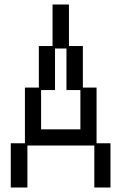

<svg xmlns="http://www.w3.org/2000/svg" viewBox="-20 -807 540 855"><path d="M28 -169H91V-417H153V-602H214V-787H287V-602H349V-417H410V-169H472V28H400V-159H102V28H28ZM338 -231V-406H276V-591H225V-406H163V-231Z"/></svg>

Font: DotGothic16
Style: Regular
Weight: 400
Designer: Fontworks Inc.
Foundry: Fontworks Inc.
Version: Version 1.100